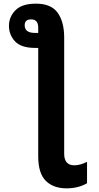

<svg xmlns="http://www.w3.org/2000/svg" viewBox="-20 -790 540 1050"><path d="M344 240Q408 240 456 212V95Q418 114 387 114Q331 114 331 51V-585Q331 -670 295.5 -720Q260 -770 177 -770Q100 -770 64.5 -734Q29 -698 29 -649Q29 -599 62.5 -563.5Q96 -528 172 -528H189V64Q189 158 230.5 199Q272 240 344 240ZM171 -610Q115 -610 115 -652Q115 -684 150 -684Q189 -684 189 -639V-610Z"/></svg>

Font: Noto Sans Mono Condensed Extra
Style: Regular
Weight: 800
Width: 3
Designer: Monotype Design Team
Foundry: Monotype Imaging Inc.
Version: Version 1.900